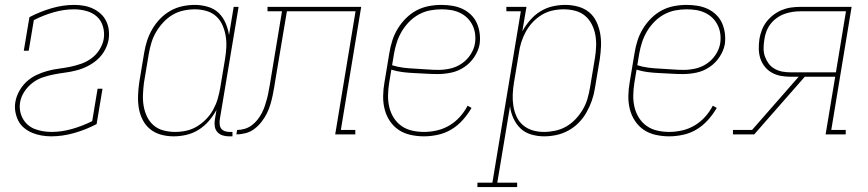

<svg xmlns="http://www.w3.org/2000/svg" viewBox="-20 -548 3540 783"><path d="M189 8Q169 8 149 4.5Q129 1 111 -6.5Q93 -14 78 -26.5Q63 -39 54.5 -56Q46 -73 42.5 -93Q39 -113 43 -134Q47 -156 59 -177.5Q71 -199 89 -215.5Q107 -232 129.5 -242.5Q152 -253 174.5 -259Q197 -265 220 -268Q243 -271 265.5 -275.5Q288 -280 311 -288Q334 -296 353.5 -310.5Q373 -325 386 -346Q399 -367 403 -389Q407 -415 400 -439.5Q393 -464 375.5 -480Q358 -496 333 -503Q308 -510 282 -510Q241 -510 199 -498Q157 -486 118 -466L97 -341H77L100 -478Q144 -501 190.5 -514.5Q237 -528 283 -528Q303 -528 322.5 -524.5Q342 -521 359 -513Q376 -505 390 -492.5Q404 -480 412.5 -463Q421 -446 423.5 -426.5Q426 -407 423 -387Q419 -364 407 -342.5Q395 -321 377 -305Q359 -289 337 -278Q315 -267 292 -261Q269 -255 246 -252Q223 -249 200 -244.5Q177 -240 154.5 -232.5Q132 -225 112.5 -210Q93 -195 79.5 -174.5Q66 -154 62 -131Q59 -113 62 -96Q65 -79 73 -64.5Q81 -50 93.5 -39Q106 -28 121.5 -22Q137 -16 154.5 -13Q172 -10 190 -10Q231 -10 273.5 -22Q316 -34 356 -54L378 -186H398L374 -42Q330 -19 282.5 -5.5Q235 8 189 8Z M688 8Q661 8 636 1Q611 -6 592 -21.5Q573 -37 561.5 -60Q550 -83 546 -108Q542 -133 543 -159.5Q544 -186 548 -213L568 -333Q572 -358 580 -382.5Q588 -407 601.5 -430Q615 -453 633.5 -472Q652 -491 675 -504Q698 -517 723.5 -522.5Q749 -528 774 -528Q801 -528 827 -520.5Q853 -513 871 -496Q889 -479 899.5 -455Q910 -431 914 -405L933 -520H953L876 -59Q875 -49 876 -39.5Q877 -30 882.5 -23Q888 -16 897.5 -13Q907 -10 916 -10H928V8H913Q900 8 887.5 4Q875 0 866.5 -9.5Q858 -19 856 -32Q854 -45 856 -59L863 -100Q850 -76 831.5 -54.5Q813 -33 789.5 -18.5Q766 -4 740 2Q714 8 688 8ZM694 -10Q717 -10 740 -15Q763 -20 783.5 -32.5Q804 -45 821 -62.5Q838 -80 849.5 -101Q861 -122 867.5 -144Q874 -166 878 -189L898 -309Q902 -333 903 -357Q904 -381 900 -403.5Q896 -426 886.5 -447Q877 -468 860.5 -482.5Q844 -497 821.5 -503.5Q799 -510 775 -510Q752 -510 728.5 -505Q705 -500 684.5 -488Q664 -476 647 -458Q630 -440 617.5 -419Q605 -398 598 -375.5Q591 -353 587 -330L567 -210Q564 -186 563 -162Q562 -138 566 -115Q570 -92 580 -71.5Q590 -51 607 -36.5Q624 -22 647 -16Q670 -10 694 -10Z M944 0 947 -18Q962 -18 977.5 -22.5Q993 -27 1006 -36.5Q1019 -46 1029.5 -59Q1040 -72 1047.5 -86.5Q1055 -101 1060 -116Q1065 -131 1069 -146Q1073 -161 1075.5 -176Q1078 -191 1081 -206L1130 -502H1071V-520H1453L1370 -18H1429V0H1347L1430 -502H1150L1105 -234Q1102 -215 1099 -196.5Q1096 -178 1092 -159Q1088 -140 1082.5 -121.5Q1077 -103 1068 -85Q1059 -67 1046 -50.5Q1033 -34 1017 -22Q1001 -10 982 -5Q963 0 944 0Z M1709 8Q1681 8 1654 2Q1627 -4 1605.5 -18.5Q1584 -33 1569.5 -55Q1555 -77 1548.5 -103Q1542 -129 1542.5 -157Q1543 -185 1548 -213L1568 -333Q1572 -358 1580 -383Q1588 -408 1602 -431Q1616 -454 1635.5 -473.5Q1655 -493 1678.5 -505.5Q1702 -518 1728 -523Q1754 -528 1780 -528Q1802 -528 1824 -524.5Q1846 -521 1865.5 -512Q1885 -503 1900.5 -488Q1916 -473 1924.5 -454Q1933 -435 1936 -413Q1939 -391 1936 -368Q1931 -341 1914.5 -316Q1898 -291 1873.5 -274.5Q1849 -258 1821 -252Q1793 -246 1765 -246Q1741 -246 1717.5 -247.5Q1694 -249 1669.5 -250Q1645 -251 1621.5 -254Q1598 -257 1576 -264L1567 -210Q1563 -185 1562.5 -160Q1562 -135 1567.5 -111.5Q1573 -88 1585.5 -68Q1598 -48 1617 -34.5Q1636 -21 1660 -15.5Q1684 -10 1709 -10Q1735 -10 1761.5 -16Q1788 -22 1812 -36Q1836 -50 1855 -71Q1874 -92 1887 -117L1903 -108Q1888 -82 1867.5 -59Q1847 -36 1821.5 -20.5Q1796 -5 1766.5 1.5Q1737 8 1709 8ZM1769 -263Q1792 -263 1816.5 -268.5Q1841 -274 1862.5 -288.5Q1884 -303 1898.5 -325Q1913 -347 1917 -371Q1920 -391 1917.5 -410Q1915 -429 1906.5 -446Q1898 -463 1885 -475.5Q1872 -488 1855 -496Q1838 -504 1819 -507Q1800 -510 1780 -510Q1757 -510 1733.5 -505.5Q1710 -501 1688 -489Q1666 -477 1648.5 -459Q1631 -441 1618.5 -420Q1606 -399 1598.5 -376Q1591 -353 1587 -330L1579 -282Q1601 -275 1624.5 -272Q1648 -269 1672.5 -268Q1697 -267 1720.5 -265Q1744 -263 1769 -263Z M1927 215V197H1988L2104 -502H2045V-520H2127L2110 -420Q2123 -444 2141.5 -465.5Q2160 -487 2183.5 -501.5Q2207 -516 2233 -522Q2259 -528 2285 -528Q2312 -528 2337.5 -521Q2363 -514 2382 -498.5Q2401 -483 2412 -460Q2423 -437 2427.5 -412Q2432 -387 2431 -360.5Q2430 -334 2426 -307L2406 -187Q2402 -162 2393.5 -137.5Q2385 -113 2372 -90Q2359 -67 2340.5 -48Q2322 -29 2298.5 -16Q2275 -3 2249.5 2.5Q2224 8 2199 8Q2172 8 2146.5 0.5Q2121 -7 2103 -24Q2085 -41 2074 -65Q2063 -89 2060 -115L2008 197H2089V215ZM2198 -10Q2221 -10 2244.5 -15Q2268 -20 2289 -32Q2310 -44 2327 -62Q2344 -80 2356.5 -101Q2369 -122 2375.5 -144.5Q2382 -167 2386 -190L2406 -310Q2410 -334 2411 -358Q2412 -382 2408 -405Q2404 -428 2393.5 -448.5Q2383 -469 2366 -483.5Q2349 -498 2326 -504Q2303 -510 2279 -510Q2256 -510 2233 -505Q2210 -500 2189.5 -487.5Q2169 -475 2152.5 -457.5Q2136 -440 2124.5 -419Q2113 -398 2106 -376Q2099 -354 2096 -331L2076 -211Q2072 -187 2071 -163Q2070 -139 2073.5 -116.5Q2077 -94 2086.5 -73Q2096 -52 2113 -37.5Q2130 -23 2152 -16.5Q2174 -10 2198 -10Z M2709 8Q2681 8 2654 2Q2627 -4 2605.5 -18.5Q2584 -33 2569.5 -55Q2555 -77 2548.5 -103Q2542 -129 2542.5 -157Q2543 -185 2548 -213L2568 -333Q2572 -358 2580 -383Q2588 -408 2602 -431Q2616 -454 2635.5 -473.5Q2655 -493 2678.5 -505.5Q2702 -518 2728 -523Q2754 -528 2780 -528Q2802 -528 2824 -524.5Q2846 -521 2865.5 -512Q2885 -503 2900.5 -488Q2916 -473 2924.5 -454Q2933 -435 2936 -413Q2939 -391 2936 -368Q2931 -341 2914.5 -316Q2898 -291 2873.5 -274.5Q2849 -258 2821 -252Q2793 -246 2765 -246Q2741 -246 2717.5 -247.5Q2694 -249 2669.5 -250Q2645 -251 2621.5 -254Q2598 -257 2576 -264L2567 -210Q2563 -185 2562.5 -160Q2562 -135 2567.5 -111.5Q2573 -88 2585.5 -68Q2598 -48 2617 -34.5Q2636 -21 2660 -15.5Q2684 -10 2709 -10Q2735 -10 2761.5 -16Q2788 -22 2812 -36Q2836 -50 2855 -71Q2874 -92 2887 -117L2903 -108Q2888 -82 2867.5 -59Q2847 -36 2821.5 -20.5Q2796 -5 2766.5 1.5Q2737 8 2709 8ZM2769 -263Q2792 -263 2816.5 -268.5Q2841 -274 2862.5 -288.5Q2884 -303 2898.5 -325Q2913 -347 2917 -371Q2920 -391 2917.5 -410Q2915 -429 2906.5 -446Q2898 -463 2885 -475.5Q2872 -488 2855 -496Q2838 -504 2819 -507Q2800 -510 2780 -510Q2757 -510 2733.5 -505.5Q2710 -501 2688 -489Q2666 -477 2648.5 -459Q2631 -441 2618.5 -420Q2606 -399 2598.5 -376Q2591 -353 2587 -330L2579 -282Q2601 -275 2624.5 -272Q2648 -269 2672.5 -268Q2697 -267 2720.5 -265Q2744 -263 2769 -263Z M2969 0V-18H3047L3237 -235H3205Q3185 -235 3165 -238.5Q3145 -242 3128 -251.5Q3111 -261 3099 -276Q3087 -291 3081 -309Q3075 -327 3074.5 -347.5Q3074 -368 3077 -389Q3080 -407 3087 -425.5Q3094 -444 3106.5 -460Q3119 -476 3135 -488Q3151 -500 3169.5 -507.5Q3188 -515 3207 -517.5Q3226 -520 3245 -520H3453L3370 -18H3429V0H3347L3386 -235H3262L3090 -39L3056 0ZM3389 -253 3430 -502H3245Q3229 -502 3212 -499.5Q3195 -497 3178.5 -491Q3162 -485 3147 -474Q3132 -463 3121.5 -449Q3111 -435 3105 -418.5Q3099 -402 3097 -386Q3094 -368 3094 -350.5Q3094 -333 3099.5 -317.5Q3105 -302 3114.5 -289Q3124 -276 3139 -267.5Q3154 -259 3170.5 -256Q3187 -253 3205 -253Z"/></svg>

Font: Iosevka Curly Slab Thin
Style: Italic
Weight: 100
Italic angle: -9°
Monospace: yes
Designer: Belleve Invis
Foundry: Belleve Invis
Version: Version 22.1.2; ttfautohint (v1.8.4)